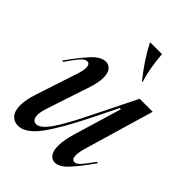

<svg xmlns="http://www.w3.org/2000/svg" viewBox="-220 -839 949 949"><g transform="rotate(45 254.0 -365.0)"><path d="M170 -520Q190 -520 203.5 -504Q217 -488 217 -456Q217 -421 202 -376L126 -146Q116 -115 116 -94Q116 -75 124 -66Q132 -57 144 -57Q172 -57 209 -109Q246 -161 310 -292L417 -508H508L405 -157Q391 -112 391 -88Q391 -58 411 -58Q424 -58 439.5 -75Q455 -92 488 -138H497Q448 -68 411.5 -28Q375 12 343 12Q323 12 309.5 -5.5Q296 -23 296 -59Q296 -98 313 -155L388 -406H380L320 -285Q246 -134 192 -61Q138 12 85 12Q58 12 40 -8Q22 -28 22 -68Q22 -106 39 -157L113 -383Q122 -412 122 -428Q122 -442 117 -449Q112 -456 104 -456Q88 -456 70.5 -436.5Q53 -417 21 -370H12Q64 -443 100 -481.5Q136 -520 170 -520ZM257 -739V-742H339Q347 -641 369 -577H364Q298 -659 257 -739Z"/></g></svg>

Font: Nyght Serif Italic
Style: Regular
Weight: 400
Italic angle: -16°
Designer: Maksym Kobuzan
Version: Version 0.410